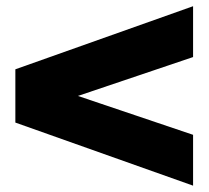

<svg xmlns="http://www.w3.org/2000/svg" viewBox="-20 -657 660 605"><path d="M151.3 -329.6V-379.8L588.4 -232.2V-72L28.4 -270.8V-438.6L588.4 -637.4V-477.2Z"/></svg>

Font: Unbounded Variable
Style: Regular
Weight: 400
Designer: Luke Prowse, Jean-Baptiste Morizot, Fátima Lázaro, Florian Runge
Foundry: NaN
Version: Version 1.600;FEAKit 1.0